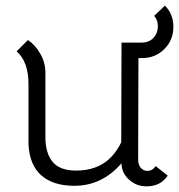

<svg xmlns="http://www.w3.org/2000/svg" viewBox="-20 -651 635 681"><path d="M532 -62 575 -28Q560 -7 541.5 1.5Q523 10 499 10Q464 10 437.5 -14Q411 -38 411 -72Q342 8 244 8Q169 8 127 -28.5Q85 -65 81 -139V-353Q81 -432 39 -469L79 -509Q103 -494 122 -462Q141 -430 141 -393V-165Q141 -108 166.5 -77Q192 -46 250 -46Q305 -46 344.5 -70Q384 -94 410 -146L411 -500H482Q509 -500 524.5 -517Q540 -534 540 -558Q540 -579 527 -595L565 -631Q595 -601 595 -556Q595 -509 563 -477Q531 -445 484 -445H471L470 -86Q470 -66 479.5 -55.5Q489 -45 503 -45Q521 -45 532 -62Z"/></svg>

Font: Bellota
Style: Regular
Weight: 400
Designer: Kemie Guaida
Foundry: Kemie Guaida
Version: Version 4.001